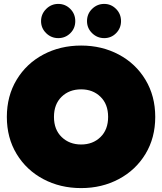

<svg xmlns="http://www.w3.org/2000/svg" viewBox="-20 -947 829 982"><path d="M190 -839Q190 -875 216 -901Q242 -927 278 -927Q314 -927 339.5 -901.5Q365 -876 365 -839Q365 -802 339.5 -777Q314 -752 278 -752Q242 -752 216 -777.5Q190 -803 190 -839ZM425 -839Q425 -876 451 -901.5Q477 -927 513 -927Q548 -927 573.5 -901.5Q599 -876 599 -839Q599 -803 574 -777.5Q549 -752 513 -752Q477 -752 451 -777.5Q425 -803 425 -839ZM15 -349Q15 -456 65 -539Q115 -622 201.5 -668Q288 -714 395 -714Q501 -714 587.5 -668Q674 -622 724 -539Q774 -456 774 -349Q774 -242 724 -159.5Q674 -77 587.5 -31Q501 15 395 15Q288 15 201.5 -31Q115 -77 65 -159.5Q15 -242 15 -349ZM533 -349Q533 -414 494 -452Q455 -490 395 -490Q334 -490 295 -452Q256 -414 256 -349Q256 -284 295.5 -246Q335 -208 395 -208Q455 -208 494 -246Q533 -284 533 -349Z"/></svg>

Font: Prompt Black
Style: Regular
Weight: 900
Designer: Katatrad Team
Foundry: CadsonDemak
Version: Version 1.000